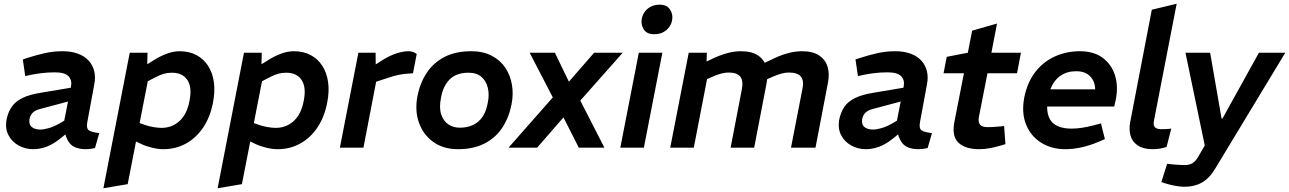

<svg xmlns="http://www.w3.org/2000/svg" viewBox="-20 -790 6895 1027"><path d="M488 2Q475 5 462.5 6.5Q450 8 441 8Q377 8 352 -25Q327 -58 325 -103L320 -126L360 -329Q366 -361 346.5 -382Q327 -403 274 -403Q237 -403 204 -399Q171 -395 142 -389L115 -383L102 -472L129 -481Q173 -495 219 -505.5Q265 -516 314 -516Q361 -516 396.5 -503Q432 -490 454 -466Q476 -442 484 -409.5Q492 -377 484 -337L447 -137Q441 -104 454.5 -93.5Q468 -83 511 -78ZM158 8Q115 8 79 -12Q43 -32 24.5 -68.5Q6 -105 16 -155Q24 -191 42.5 -218.5Q61 -246 98.5 -265Q136 -284 199 -294L378 -324L363 -252L194 -207Q177 -203 165.5 -195.5Q154 -188 147.5 -178Q141 -168 138 -155Q133 -124 150 -110.5Q167 -97 195 -97Q215 -97 242 -105Q269 -113 297 -129L344 -156L355 -91L296 -44Q263 -18 228 -5Q193 8 158 8Z M854 8Q826 8 793 0Q760 -8 735 -20L673 -50L710 -138L757 -121Q778 -114 802 -110Q826 -106 844 -106Q900 -106 940.5 -143Q981 -180 994 -253Q1008 -324 982 -362.5Q956 -401 900 -401Q876 -401 856.5 -395.5Q837 -390 810 -376L764 -352L756 -439L801 -467Q837 -490 872.5 -503Q908 -516 941 -516Q992 -516 1030.5 -495.5Q1069 -475 1093 -438Q1117 -401 1124 -350.5Q1131 -300 1119 -240Q1104 -163 1066.5 -107.5Q1029 -52 974.5 -22Q920 8 854 8ZM533 217 674 -508H769L767 -415L778 -394L663 195Z M1465 8Q1437 8 1404 0Q1371 -8 1346 -20L1284 -50L1321 -138L1368 -121Q1389 -114 1413 -110Q1437 -106 1455 -106Q1511 -106 1551.5 -143Q1592 -180 1605 -253Q1619 -324 1593 -362.5Q1567 -401 1511 -401Q1487 -401 1467.5 -395.5Q1448 -390 1421 -376L1375 -352L1367 -439L1412 -467Q1448 -490 1483.5 -503Q1519 -516 1552 -516Q1603 -516 1641.5 -495.5Q1680 -475 1704 -438Q1728 -401 1735 -350.5Q1742 -300 1730 -240Q1715 -163 1677.5 -107.5Q1640 -52 1585.5 -22Q1531 8 1465 8ZM1144 217 1285 -508H1380L1378 -415L1389 -394L1274 195Z M1798 0 1897 -508H1989L1990 -419L1962 -428L2033 -473Q2066 -493 2101 -504.5Q2136 -516 2166 -516Q2190 -516 2209 -501L2189 -398Q2168 -397 2148 -395Q2128 -393 2107 -388.5Q2086 -384 2060 -375L1992 -353L1924 0Z M2429 8Q2352 8 2298 -30.5Q2244 -69 2221 -133.5Q2198 -198 2213 -277Q2227 -347 2263 -401Q2299 -455 2358 -485.5Q2417 -516 2501 -516Q2564 -516 2610 -492Q2656 -468 2683 -427.5Q2710 -387 2718.5 -336Q2727 -285 2716 -231Q2702 -160 2666 -106Q2630 -52 2571 -22Q2512 8 2429 8ZM2439 -107Q2500 -107 2538.5 -140Q2577 -173 2589 -240Q2598 -283 2589.5 -319.5Q2581 -356 2555.5 -378.5Q2530 -401 2486 -401Q2421 -401 2385.5 -365.5Q2350 -330 2339 -268Q2328 -214 2340 -178Q2352 -142 2378.5 -124.5Q2405 -107 2439 -107Z M2700 0 2937 -269 2813 -508H2948L3023 -353L3158 -508H3311L3084 -252L3213 0H3076L2994 -162L2853 0Z M3298 0 3397 -508H3523L3424 0ZM3479 -607Q3439 -607 3423 -633.5Q3407 -660 3413 -691Q3417 -710 3429 -727Q3441 -744 3461.5 -754.5Q3482 -765 3509 -765Q3547 -765 3564 -739Q3581 -713 3575 -682Q3572 -663 3560 -646Q3548 -629 3528 -618Q3508 -607 3479 -607Z M3565 0 3664 -508H3761L3758 -425L3724 -445L3787 -474Q3828 -494 3867 -505Q3906 -516 3942 -516Q4001 -516 4034.5 -493.5Q4068 -471 4079 -432Q4090 -393 4080 -343L4014 0H3888L3948 -312Q3957 -357 3940 -379.5Q3923 -402 3878 -402Q3859 -402 3840 -397Q3821 -392 3801 -384L3762 -367L3691 0ZM4211 0 4273 -319Q4281 -359 4263.5 -380.5Q4246 -402 4200 -402Q4181 -402 4162.5 -397Q4144 -392 4124 -384L4075 -363L4051 -445L4123 -479Q4161 -497 4198.5 -506.5Q4236 -516 4270 -516Q4328 -516 4361.5 -493.5Q4395 -471 4406.5 -433.5Q4418 -396 4409 -349L4342 0Z M4942 2Q4929 5 4916.5 6.5Q4904 8 4895 8Q4831 8 4806 -25Q4781 -58 4779 -103L4774 -126L4814 -329Q4820 -361 4800.5 -382Q4781 -403 4728 -403Q4691 -403 4658 -399Q4625 -395 4596 -389L4569 -383L4556 -472L4583 -481Q4627 -495 4673 -505.5Q4719 -516 4768 -516Q4815 -516 4850.5 -503Q4886 -490 4908 -466Q4930 -442 4938 -409.5Q4946 -377 4938 -337L4901 -137Q4895 -104 4908.5 -93.5Q4922 -83 4965 -78ZM4612 8Q4569 8 4533 -12Q4497 -32 4478.5 -68.5Q4460 -105 4470 -155Q4478 -191 4496.5 -218.5Q4515 -246 4552.5 -265Q4590 -284 4653 -294L4832 -324L4817 -252L4648 -207Q4631 -203 4619.5 -195.5Q4608 -188 4601.5 -178Q4595 -168 4592 -155Q4587 -124 4604 -110.5Q4621 -97 4649 -97Q4669 -97 4696 -105Q4723 -113 4751 -129L4798 -156L4809 -91L4750 -44Q4717 -18 4682 -5Q4647 8 4612 8Z M5217 8Q5144 8 5107 -26.5Q5070 -61 5085 -138L5136 -398H5027L5044 -486L5157 -508L5180 -626L5313 -664L5283 -508H5441L5420 -398H5262L5216 -164Q5211 -137 5222 -123.5Q5233 -110 5262 -110Q5286 -110 5302 -111.5Q5318 -113 5334 -114L5351 -116L5358 -19L5331 -11Q5301 -2 5272.5 3Q5244 8 5217 8Z M5679 8Q5605 8 5549.5 -26.5Q5494 -61 5468.5 -123.5Q5443 -186 5459 -270Q5476 -352 5519 -406.5Q5562 -461 5623.5 -488.5Q5685 -516 5756 -516Q5831 -516 5878.5 -480.5Q5926 -445 5944 -387Q5962 -329 5949 -261L5940 -220H5581Q5581 -178 5596 -152Q5611 -126 5640.5 -114Q5670 -102 5712 -102Q5738 -102 5767.5 -106.5Q5797 -111 5828 -119L5869 -130L5890 -46L5853 -30Q5807 -11 5763 -1.5Q5719 8 5679 8ZM5598 -312H5838Q5837 -356 5810.5 -382.5Q5784 -409 5736 -409Q5687 -409 5652 -384.5Q5617 -360 5598 -312Z M6220 -4Q6202 2 6183 5Q6164 8 6147 8Q6096 8 6066.5 -11.5Q6037 -31 6027.5 -63.5Q6018 -96 6025 -135L6141 -738L6274 -770L6153 -147Q6147 -121 6157 -110Q6167 -99 6191 -99Q6206 -99 6219 -99.5Q6232 -100 6245 -102Z M6316 209Q6299 209 6276 205.5Q6253 202 6227 195L6192 184L6223 86L6260 90Q6276 91 6291 92Q6306 93 6316 93Q6342 93 6359 82.5Q6376 72 6389 49L6434 -29L6439 6H6428L6321 -508H6453L6514 -156H6519L6714 -508H6855L6480 112Q6449 164 6409 186.5Q6369 209 6316 209Z"/></svg>

Font: REM Medium
Style: Italic
Weight: 500
Italic angle: -11°
Designer: Octavio Pardo
Foundry: Ashler Design
Version: Version 1.005;gftools[0.9.28]